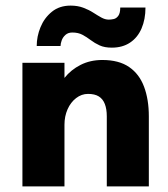

<svg xmlns="http://www.w3.org/2000/svg" viewBox="-20 -665 601 685"><path d="M60 0V-441H210V-387Q233 -416 267.5 -433.5Q302 -451 345 -451Q404 -451 440.5 -426Q477 -401 494 -355.5Q511 -310 511 -250V0H361V-250Q361 -276 354 -294Q347 -312 332.5 -321Q318 -330 294 -330Q271 -330 251.5 -315Q232 -300 221 -275Q210 -250 210 -220V0ZM379 -495Q353 -495 335.5 -503Q318 -511 303.5 -522Q289 -533 274 -541Q259 -549 238 -549Q223 -549 213.5 -540.5Q204 -532 200 -520.5Q196 -509 196 -501H111Q111 -535 124.5 -568Q138 -601 165 -623Q192 -645 232 -645Q257 -645 277 -637.5Q297 -630 312.5 -620Q328 -610 341.5 -602.5Q355 -595 368 -595Q376 -595 385.5 -597Q395 -599 402 -608.5Q409 -618 409 -638H499Q499 -596 485 -563.5Q471 -531 444 -513Q417 -495 379 -495Z"/></svg>

Font: Teachers
Style: Regular
Weight: 400
Designer: Alfredo Marco Pradil, Chank Diesel
Version: Version 1.001